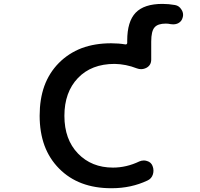

<svg xmlns="http://www.w3.org/2000/svg" viewBox="-20 -992 1040 1000"><path d="M562.5 -11.7Q560.5 -11.7 558.6 -11.7Q474.6 -11.7 406.7 -37.1Q338.9 -62.5 288.1 -113.8Q237.3 -165 211.9 -233.4Q186.5 -302.7 186.5 -389.2Q186.5 -475.6 210.9 -543.9Q236.3 -613.3 286.6 -664.1Q336.9 -714.8 405.3 -741.2Q473.6 -766.6 558.6 -766.6Q598.6 -766.6 632.8 -760.7Q636.7 -759.8 639.6 -762.2Q642.6 -764.6 642.6 -768.6V-780.3Q642.6 -879.9 686.5 -925.8Q730.5 -971.7 826.2 -971.7Q858.4 -971.7 891.6 -965.8Q913.1 -961.9 924.8 -942.4Q933.6 -929.7 933.6 -914.1Q933.6 -908.2 931.6 -901.4Q926.8 -880.9 908.2 -871.1Q896.5 -865.2 881.8 -865.2Q876 -865.2 869.1 -866.2Q856.4 -869.1 843.8 -869.1Q801.8 -869.1 785.2 -849.6Q767.6 -830.1 767.6 -775.4V-681.6Q767.6 -653.3 744.1 -639.6Q729.5 -631.8 714.8 -631.8Q704.1 -631.8 693.4 -635.7Q635.7 -658.2 577.1 -659.2Q456.1 -659.2 385.7 -585.4Q315.4 -511.7 315.4 -388.7Q315.4 -265.6 386.2 -192.4Q457 -119.1 568.4 -119.1Q638.7 -119.1 706.1 -151.4Q717.8 -156.2 729.5 -156.2Q737.3 -156.2 746.1 -153.3Q766.6 -147.5 774.4 -127.9Q779.3 -116.2 779.3 -103.5Q779.3 -93.8 776.4 -84Q769.5 -61.5 748 -51.8Q663.1 -11.7 562.5 -11.7Z"/></svg>

Font: Rounded-X Mgen+ 1m medium
Style: Regular
Weight: 500
Designer: [Source Han Sans]
Ryoko NISHIZUKA  (kana & ideographs); Paul D. Hunt (Latin, Greek & Cyrillic); Wenlong ZHANG  (bopomofo
Version: Version 1.059.20150602